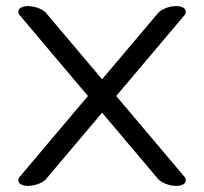

<svg xmlns="http://www.w3.org/2000/svg" viewBox="-20 -610 670 630"><path d="M586.9 -562C595.7 -577 584.2 -590 558.1 -590C532 -590 503.6 -577 494.3 -562C494.1 -561.9 410.3 -462.8 315 -349.9C219.7 -462.8 135.9 -561.9 135.7 -562C126.4 -577 98 -590 71.9 -590C45.8 -590 34.3 -577 43.1 -562L268.6 -295C155.9 -161.5 43.1 -28 43.1 -28C33.9 -13.2 45.8 0 71.9 0C98 0 126.4 -13 135.7 -28L315 -240.2L494.3 -28C503.6 -13 532 0 558.1 0C584.2 0 596.1 -13.2 586.9 -28C586.9 -28 474.1 -161.5 361.4 -295Z"/></svg>

Font: Hi.
Style: Regular
Weight: 400
Designer: Mew Too, Robert Jablonski
Foundry: Cannot Into Space Fonts
Version: Version 1.996